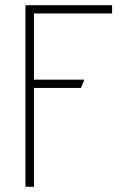

<svg xmlns="http://www.w3.org/2000/svg" viewBox="-20 -720 489 740"><path d="M111 0V-381H292L305 -413H111V-668H412V-700H78V0Z"/></svg>

Font: Advent Pro
Style: ExtraLight
Weight: 250
Designer: Andreas Kalpakidis
Foundry: Andreas Kalpakidis
Version: Version 2.002 2007